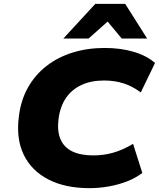

<svg xmlns="http://www.w3.org/2000/svg" viewBox="-20 -965 825 997"><path d="M444 12Q318 12 230.5 -33.5Q143 -79 103 -162Q63 -245 78 -360Q88 -444 125 -510Q162 -576 221 -622Q280 -668 357 -692Q434 -716 524 -716Q606 -716 674 -696Q742 -676 785 -638L711 -485Q667 -518 620.5 -532.5Q574 -547 520 -547Q453 -547 402.5 -523.5Q352 -500 322 -455.5Q292 -411 284 -347Q276 -285 294 -242.5Q312 -200 355 -179Q398 -158 464 -158Q518 -158 567.5 -172Q617 -186 671 -218L719 -67Q685 -41 640.5 -23.5Q596 -6 545.5 3Q495 12 444 12ZM309 -765 475 -945H630L744 -765H612L539 -853L440 -765Z"/></svg>

Font: Nunito Sans 10pt SemiExpanded Black
Style: Italic
Weight: 900
Width: 6
Italic angle: -9°
Designer: Vernon Adams
Foundry: Vernon Adams
Version: Version 3.101;gftools[0.9.27]